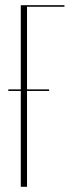

<svg xmlns="http://www.w3.org/2000/svg" viewBox="-20 -719 278 739"><path d="M60 -699H228V-693H84V0H60ZM12 -375H169V-369H12Z"/></svg>

Font: Moniqa Thin Display
Style: Regular
Weight: 100
Designer: Rajesh Rajput
Foundry: Rajesh Rajput
Version: Version 1.000